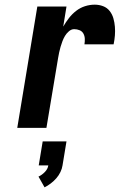

<svg xmlns="http://www.w3.org/2000/svg" viewBox="-20 -548 540 823"><path d="M54 0 140 -520H265L251 -434Q262 -453 275.5 -470.5Q289 -488 306.5 -501.5Q324 -515 344.5 -521.5Q365 -528 386 -528Q405 -528 422 -521.5Q439 -515 450 -501Q461 -487 466 -469.5Q471 -452 472.5 -433.5Q474 -415 472.5 -396Q471 -377 467 -358H342Q344 -370 343.5 -382Q343 -394 337.5 -404Q332 -414 321 -418.5Q310 -423 298 -423Q286 -423 275.5 -414Q265 -405 258.5 -394Q252 -383 247.5 -371Q243 -359 239.5 -347Q236 -335 233.5 -323Q231 -311 229 -299L179 0ZM171 255 145 209Q160 202 172.5 189Q185 176 187 161H146L163 58H265L248 161Q246 175 239 189.5Q232 204 221.5 216Q211 228 198 238Q185 248 171 255Z"/></svg>

Font: Iosevka SS04 Extrabold Oblique
Style: Regular
Weight: 800
Italic angle: -9°
Monospace: yes
Designer: Belleve Invis
Foundry: Belleve Invis
Version: Version 19.0.0; ttfautohint (v1.8.4)